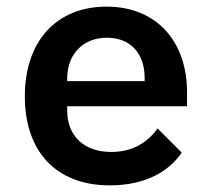

<svg xmlns="http://www.w3.org/2000/svg" viewBox="-20 -548 640 580"><path d="M312 12C421 12 492 -32 529 -87L456 -160C425 -117 380 -89 316 -89C232 -89 183 -139 183 -214V-227H545V-269C545 -425 451 -528 302 -528C151 -528 55 -424 55 -257C55 -93 147 12 312 12ZM303 -434C374 -434 417 -387 417 -312V-303H183V-310C183 -385 231 -434 303 -434Z"/></svg>

Font: IBM Mono SemiBold
Style: Regular
Weight: 600
Monospace: yes
Designer: Mike Abbink, Paul van der Laan, Pieter van Rosmalen
Foundry: Bold Monday
Version: Version 2.3